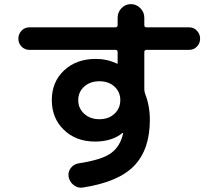

<svg xmlns="http://www.w3.org/2000/svg" viewBox="-20 -837 1040 914"><path d="M524.9 -295.4Q552.7 -321.3 552.7 -360.4Q552.7 -399.4 524.9 -424.8Q497.1 -450.2 453.1 -450.2Q409.2 -450.2 380.9 -424.8Q352.5 -399.4 352.5 -360.4Q352.5 -321.3 380.9 -295.4Q409.2 -269.5 453.1 -269.5Q497.1 -269.5 524.9 -295.4ZM120.1 -599.6Q97.7 -599.6 82.5 -615.2Q67.4 -630.9 67.4 -652.8Q67.4 -674.8 82.5 -690.9Q97.7 -707 120.1 -707H529.3Q540 -707 540 -717.8V-752.9Q540 -779.3 558.6 -798.3Q577.1 -817.4 603 -817.4Q628.9 -817.4 647.9 -798.3Q667 -779.3 667 -752.9V-716.8Q667 -707 677.7 -707H879.9Q902.3 -707 917.5 -690.9Q932.6 -674.8 932.6 -652.8Q932.6 -630.9 917.5 -615.2Q902.3 -599.6 879.9 -599.6H677.7Q667 -599.6 667 -588.9V-413.1Q667 -400.4 670.9 -390.6Q693.4 -333 693.4 -266.6Q693.4 -126 619.1 -48.3Q544.9 29.3 375 55.7Q350.6 59.6 331.1 44.4Q311.5 29.3 306.6 4.9Q302.7 -18.6 316.9 -37.1Q331.1 -55.7 355.5 -59.6Q464.8 -76.2 508.3 -107.9Q551.8 -139.6 565.4 -199.2Q565.4 -200.2 565.9 -201.2Q566.4 -202.1 566.4 -203.1V-204.1H563.5Q512.7 -163.1 432.6 -163.1Q341.8 -163.1 284.2 -218.8Q226.6 -274.4 226.6 -360.4Q226.6 -447.3 285.2 -502Q343.8 -556.6 436.5 -556.6Q489.3 -556.6 537.1 -534.2Q538.1 -534.2 538.1 -533.7Q538.1 -533.2 539.1 -533.2Q540 -533.2 540 -534.2V-588.9Q540 -599.6 529.3 -599.6Z"/></svg>

Font: Rounded-X Mgen+ 1mn bold
Style: Bold
Weight: 700
Designer: [Source Han Sans]
Ryoko NISHIZUKA  (kana & ideographs); Paul D. Hunt (Latin, Greek & Cyrillic); Wenlong ZHANG  (bopomofo
Version: Version 1.059.20150602